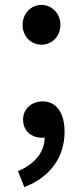

<svg xmlns="http://www.w3.org/2000/svg" viewBox="-20 -562 338 782"><path d="M149 -380C192 -380 226 -414 226 -460C226 -507 192 -542 149 -542C106 -542 72 -507 72 -460C72 -414 106 -380 149 -380ZM79 200C182 161 243 80 243 -25C243 -102 210 -149 154 -149C110 -149 74 -120 74 -75C74 -27 110 -1 151 -1C155 -1 158 -1 162 -2C162 56 122 107 53 135Z"/></svg>

Font: Noto Sans JP Medium
Style: Regular
Weight: 500
Designer: Ryoko NISHIZUKA  (kana, bopomofo & ideographs); Paul D. Hunt (Latin, Greek & Cyrillic); Sandoll Communications , Soo-you
Foundry: Adobe
Version: Version 2.002;hotconv 1.0.116;makeotfexe 2.5.65601